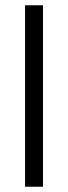

<svg xmlns="http://www.w3.org/2000/svg" viewBox="-20 -708 257 728"><path d="M75 0V-688H143V0Z"/></svg>

Font: Saira Condensed
Style: Regular
Weight: 400
Width: 3
Designer: Hector Gatti with collaboration of the Omnibus-Type team
Foundry: Omnibus-Type
Version: Version 1.101